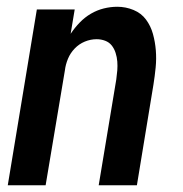

<svg xmlns="http://www.w3.org/2000/svg" viewBox="-20 -548 540 568"><path d="M3 0 89 -520H201L189 -448Q201 -466 216 -481.5Q231 -497 249 -507.5Q267 -518 287 -523Q307 -528 327 -528Q352 -528 375 -518.5Q398 -509 412 -490Q426 -471 432.5 -447.5Q439 -424 441 -399Q443 -374 440.5 -348.5Q438 -323 434 -298L385 0H272L324 -313Q326 -327 327 -340Q328 -353 327 -366Q326 -379 322 -391.5Q318 -404 310.5 -413.5Q303 -423 291 -427.5Q279 -432 266 -432Q248 -432 231 -425Q214 -418 201 -404.5Q188 -391 181 -374Q174 -357 172 -340L115 0Z"/></svg>

Font: Iosevka SS04 Oblique
Style: Bold
Weight: 700
Italic angle: -9°
Monospace: yes
Designer: Belleve Invis
Foundry: Belleve Invis
Version: Version 19.0.0; ttfautohint (v1.8.4)